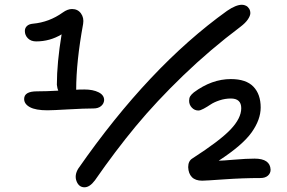

<svg xmlns="http://www.w3.org/2000/svg" viewBox="-20 -752 1212 811"><path d="M336.9 39.1Q313.5 39.1 303.5 13.9Q293.5 -11.2 310.1 -39.1Q609.9 -470.2 939 -706.1Q976.6 -731.9 1002 -731.9Q1010.7 -731.9 1019 -727.8Q1027.3 -723.6 1032.5 -715.1Q1037.6 -706.5 1037.4 -695.8Q1037.1 -685.1 1026.9 -669.9Q1016.6 -654.8 996.1 -639.2Q866.2 -541.5 753.2 -432.4Q640.1 -323.2 553.7 -219Q467.3 -114.7 380.9 9.8Q358.9 39.1 336.9 39.1ZM180.2 -286.1Q130.9 -286.1 106.4 -299.3Q82 -312.5 82 -334Q82 -366.2 136.2 -366.2Q174.8 -366.2 226.1 -369.1Q222.2 -377 220.2 -394Q220.2 -485.8 240.2 -606.9Q190.9 -577.1 132.8 -577.1Q110.8 -577.1 97.9 -590.1Q85 -603 85 -621.1Q85 -633.8 93.8 -642.1Q102.5 -650.4 119.1 -651.9Q188 -658.2 245.1 -699.2Q265.6 -713.9 284.2 -713.9Q308.6 -713.9 322 -695.3Q335.4 -676.8 331.1 -650.9Q301.8 -491.2 301.8 -373Q314 -374 336.9 -374Q372.6 -374 396.2 -362.3Q419.9 -350.6 419.9 -329.1Q418.9 -314 407 -304Q395 -293.9 375 -293.9Q336.4 -293.9 269 -290Q201.7 -286.1 180.2 -286.1ZM834 11.2Q805.2 11.2 790.5 -3.9Q775.9 -19 774.9 -45.9Q774.9 -72.3 793 -83Q908.2 -157.2 953.6 -204.8Q999 -252.4 999 -294.9Q999 -335.9 955.1 -335.9Q930.7 -335.9 907.2 -328.1Q883.8 -320.3 869.4 -310.5Q855 -300.8 840.6 -293Q826.2 -285.2 817.9 -285.2Q801.8 -285.2 790.3 -297.4Q778.8 -309.6 778.8 -326.2Q778.8 -337.4 783.2 -345Q787.6 -352.5 798.8 -361.8Q874.5 -418 955.1 -418Q1019.5 -418 1050.3 -386Q1081.1 -354 1081.1 -297.9Q1081.1 -246.6 1042.7 -192.6Q1004.4 -138.7 903.8 -73.2Q918.5 -73.2 969.7 -77.6Q1021 -82 1055.2 -82Q1121.1 -82 1123 -35.2Q1123 -20 1111.6 -10Q1100.1 0 1080.1 0Q1005.9 0 926.5 5.6Q847.2 11.2 834 11.2Z"/></svg>

Font: Shantell Sans Irregular
Style: Regular
Weight: 400
Designer: Stephen Nixon, Anya Danilova, Shantell Martin
Foundry: Arrow Type
Version: Version 1.006;[9816181b4]